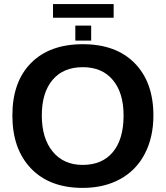

<svg xmlns="http://www.w3.org/2000/svg" viewBox="-20 -916 818 946"><path d="M735.8 -347.2Q735.8 -239.7 693.4 -158.2Q650.9 -76.7 571.8 -33.4Q492.7 9.8 387.2 9.8Q225.1 9.8 133.1 -85.7Q41 -181.2 41 -347.2Q41 -512.7 132.8 -605.5Q224.6 -698.2 388.2 -698.2Q551.8 -698.2 643.8 -604.5Q735.8 -510.7 735.8 -347.2ZM588.9 -347.2Q588.9 -458.5 536.1 -521.7Q483.4 -585 388.2 -585Q291.5 -585 238.8 -522.2Q186 -459.5 186 -347.2Q186 -233.9 240 -168.7Q293.9 -103.5 387.2 -103.5Q483.9 -103.5 536.4 -167Q588.9 -230.5 588.9 -347.2ZM429.2 -715.8H351.1V-790H429.2ZM241.2 -896H540V-828.6H241.2Z"/></svg>

Font: Arial
Style: Bold
Weight: 700
Designer: Steve Matteson
Foundry: Ascender Corporation
Version: Version 2.00.3